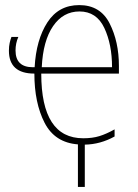

<svg xmlns="http://www.w3.org/2000/svg" viewBox="-20 -558 540 754"><path d="M420 -294H144Q149 -398 188.5 -455.5Q228 -513 292 -513Q359 -513 389.5 -448.5Q420 -384 420 -294ZM286 176H313V10Q374 9 430 -22V-50Q398 -32 370.5 -23.5Q343 -15 307 -15Q142 -15 142 -269H447V-299Q447 -394 410.5 -466Q374 -538 291 -538Q210 -538 166 -470Q122 -402 116 -294H109Q41 -294 41 -360Q41 -388 52 -413H25Q21 -403 18 -389.5Q15 -376 15 -359Q15 -269 115 -269Q115 -154 155 -76Q195 2 286 9Z"/></svg>

Font: Noto Sans Display SemiCondensed Thin
Style: Regular
Weight: 250
Width: 4
Designer: Monotype Design team
Foundry: Monotype Imaging Inc.
Version: 1.000